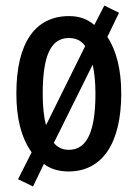

<svg xmlns="http://www.w3.org/2000/svg" viewBox="-20 -608 498 692"><path d="M417 -271C417 -356 400 -425 367 -475L409 -562L356 -588L320 -518C294 -540 265 -550 229 -550C106 -550 39 -453 39 -271C39 -182 56 -113 94 -59L45 38L99 64L138 -17C162 1 192 10 227 10C349 10 417 -92 417 -271ZM134 -270C134 -405 162 -471 228 -471C253 -471 273 -462 287 -442L146 -157C138 -185 134 -223 134 -270ZM324 -271C324 -137 295 -68 228 -68C206 -68 188 -76 174 -93L314 -375C320 -348 324 -314 324 -271Z"/></svg>

Font: Noto Sans Lao ExtraCondensed Medium
Style: Regular
Weight: 500
Width: 2
Designer: Monotype Design Team
Foundry: Monotype Imaging Inc.
Version: Version 2.003